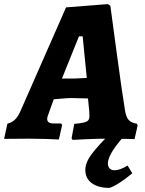

<svg xmlns="http://www.w3.org/2000/svg" viewBox="-56 -675 706 936"><path d="M611 -72 615 -64 600 3Q587 3 550 2Q513 1 473 1Q419 1 366 3.5Q313 6 298 7L293 -1L306 -71Q338 -74 353.5 -78Q369 -82 374.5 -89Q380 -96 380 -110L379 -134L373 -195L292 -197Q276 -197 247.5 -194.5Q219 -192 206 -191L183 -127Q174 -105 174 -95Q174 -73 206 -73H242L247 -66L231 5Q217 4 171 2.5Q125 1 87 1L-36 2L-20 -72Q1 -77 16.5 -91.5Q32 -106 44 -134L266 -639L470 -655L482 -647Q490 -588 514 -409.5Q538 -231 553 -140Q558 -105 571 -90.5Q584 -76 611 -72ZM305 -292Q317 -292 345 -294L367 -295L347 -498H329L246 -292ZM478 241Q423 241 391.5 218Q360 195 360 153Q360 118 390.5 76.5Q421 35 500 -42H577Q521 17 495.5 56.5Q470 96 470 122Q470 137 478.5 146Q487 155 502 155Q529 155 566 132L589 170Q518 228 478 241Z"/></svg>

Font: Alegreya SC ExtraBold
Style: Italic
Weight: 800
Italic angle: -7°
Designer: Juan Pablo del Peral
Foundry: Huerta Tipografica
Version: Version 2.007; ttfautohint (v1.6)